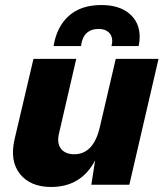

<svg xmlns="http://www.w3.org/2000/svg" viewBox="-20 -734 650 763"><path d="M373 -619Q310 -619 302 -551H193Q205 -627 253 -670.5Q301 -714 383 -714Q454 -714 494.5 -679.5Q535 -645 535 -588Q535 -568 531 -551H423Q426 -562 426 -571Q426 -594 411 -606.5Q396 -619 373 -619ZM440 -500H610L494 0H343L358 -97Q303 9 183 9Q101 9 59.5 -42.5Q18 -94 38 -181L113 -500H283L215 -206Q205 -166 222 -143.5Q239 -121 275 -121Q352 -121 377 -230Z"/></svg>

Font: Elaine Sans
Style: Bold Italic
Weight: 700
Italic angle: -13°
Designer: Wei Huang
Foundry: Wei Huang
Version: Version 2.001;December 24, 2019;FontCreator 12.0.0.2547 64-b